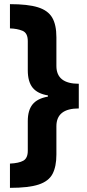

<svg xmlns="http://www.w3.org/2000/svg" viewBox="-20 -741 420 926"><path d="M28 48Q71 46 92.5 34Q114 22 114 -14V-157Q114 -209 137 -237.5Q160 -266 211 -275V-281Q161 -289 137.5 -318Q114 -347 114 -402V-543Q114 -582 88.5 -592.5Q63 -603 28 -604V-721Q114 -721 162.5 -706Q211 -691 231.5 -656.5Q252 -622 252 -561V-423Q252 -337 360 -337V-218Q252 -218 252 -132V4Q252 62 233.5 97.5Q215 133 166.5 149Q118 165 28 165Z"/></svg>

Font: Noto Sans Armenian Condensed ExtraBold
Style: Regular
Weight: 800
Width: 3
Designer: Monotype Design Team
Foundry: Monotype Imaging Inc.
Version: Version 2.008; ttfautohint (v1.8.4.7-5d5b)